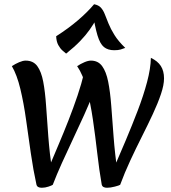

<svg xmlns="http://www.w3.org/2000/svg" viewBox="-20 -872 809 906"><path d="M485 14Q475 14 468.5 10.5Q462 7 460 -1Q448 -69 439 -148.5Q430 -228 418.5 -307Q407 -386 389.5 -452.5Q372 -519 344 -560Q361 -571 378.5 -578.5Q396 -586 409 -586Q443 -586 462 -560Q481 -534 490.5 -486.5Q500 -439 505 -373Q510 -307 516 -227Q522 -147 535 -57L517 -78Q544 -140 573.5 -210Q603 -280 630 -350.5Q657 -421 674 -485Q691 -549 692 -599Q724 -584 739 -560.5Q754 -537 754 -502Q754 -471 739.5 -428Q725 -385 701.5 -334.5Q678 -284 650 -228.5Q622 -173 595 -115Q568 -57 547 0Q543 3 522 8.5Q501 14 485 14ZM177 14Q167 14 160.5 10.5Q154 7 152 -1Q137 -69 125.5 -148.5Q114 -228 103 -307Q92 -386 76 -452.5Q60 -519 36 -560Q53 -571 70.5 -578.5Q88 -586 101 -586Q137 -586 156 -560Q175 -534 184 -486.5Q193 -439 197.5 -373Q202 -307 208 -227.5Q214 -148 227 -58L210 -80Q231 -130 255.5 -187.5Q280 -245 303.5 -305Q327 -365 346 -421.5Q365 -478 376 -525L420 -432Q402 -385 377 -329.5Q352 -274 324.5 -216Q297 -158 272 -102.5Q247 -47 229 0Q225 3 209 8.5Q193 14 177 14ZM292 -619Q286 -624 275 -633.5Q264 -643 255 -659.5Q246 -676 245 -701Q303 -738 348 -776.5Q393 -815 424 -852Q445 -848 456 -836Q467 -824 474.5 -805Q482 -786 492 -761Q502 -736 520 -707Q538 -678 571 -646Q561 -642 549.5 -638.5Q538 -635 519 -635Q489 -635 470.5 -650Q452 -665 440 -705Q428 -745 416 -819L437 -786Q421 -757 402.5 -731Q384 -705 358 -678Q332 -651 292 -619Z"/></svg>

Font: Merienda
Style: Regular
Weight: 400
Designer: Eduardo Rodriguez Tunni
Foundry: Eduardo Rodriguez Tunni
Version: Version 2.001